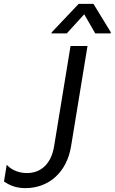

<svg xmlns="http://www.w3.org/2000/svg" viewBox="-20 -966 595 996"><path d="M326.3 -792.6 416.9 -892 474.1 -792.6H553.6L555 -798.3L464.8 -946H388.1L248.2 -798.3L246.8 -792.6ZM112.2 9.9C229.4 9.9 326 -68.2 348.7 -207.4L433.9 -727.3H345.9L260.7 -207.4C245.7 -115.8 192.5 -68.2 119.3 -68.2C68.2 -68.2 32 -91.6 14.9 -111.5L0.7 -24.1C29.1 -5.7 60.4 9.9 112.2 9.9Z"/></svg>

Font: TID UI
Style: Italic
Weight: 400
Italic angle: -9.39999°
Designer: The TID Project Authors
Foundry: Bakken & Bæck
Version: Version 1.001;hotconv 1.0.109;makeotfexe 2.5.65596